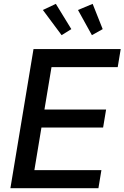

<svg xmlns="http://www.w3.org/2000/svg" viewBox="-20 -984 651 1004"><path d="M34.4 0 155.2 -727.3H611.2L595.5 -632.8H249.3L212.4 -411.2H534.8L519.2 -317.1H196.7L159.8 -94.5H510.3L494.7 0ZM460.6 -800.1 387.8 -931.8 464.5 -963.8 517 -831.7ZM302.2 -800.1 204.2 -931.8 272 -963.8 353 -831.7Z"/></svg>

Font: Karasuma Gothic
Style: Medium Italic
Weight: 500
Italic angle: 9.39998°
Designer: Rasmus Andersson / Ryoko Nishizuka
Foundry: Genbu
Version: Version 1.00